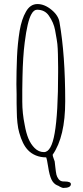

<svg xmlns="http://www.w3.org/2000/svg" viewBox="-20 -790 409 948"><path d="M276 132Q265 125 262 125Q244 117 234 96Q224 75 218 35Q212 -4 208 -13Q180 -13 157 -22.5Q134 -32 118 -49Q91 -77 75 -135Q69 -155 66 -184Q63 -213 63 -235Q62 -248 62 -280V-325Q61 -346 61 -374Q61 -434 64 -510Q67 -576 77 -638Q87 -696 108 -732Q129 -770 165 -770Q200 -770 234.5 -741.5Q269 -713 274 -679Q302 -519 302 -290Q302 -115 240 -26Q240 -20 245 -7L250 7L253 34Q256 61 258.5 72Q261 83 269 94Q278 106 294 106H298Q330 106 330 119Q330 138 292 138Q288 138 276 132ZM250 -133Q267 -230 267 -433V-459L266 -522L265 -549Q264 -573 260 -595.5Q256 -618 252 -641Q245 -679 221 -713Q201 -742 163 -742Q147 -742 135 -720Q115 -685 102 -580Q93 -510 91 -410Q90 -388 90 -348V-288Q90 -231 102 -173Q109 -133 120.5 -105.5Q132 -78 151 -59Q171 -39 197 -39Q234 -39 250 -133Z"/></svg>

Font: Amatic SC
Style: Regular
Weight: 400
Designer: Multiple Designers
Foundry: Vernon Adams
Version: Version 2.505